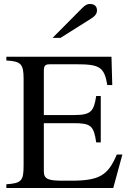

<svg xmlns="http://www.w3.org/2000/svg" viewBox="-20 -948 651 968"><path d="M245 -757H285L439 -854C460 -867 469 -880 469 -896C469 -916 456 -928 434 -928C419 -928 410 -923 392 -905ZM597 -169H569C524 -63 481 -37 338 -37H302C228 -37 201 -42 201 -84V-327H352C438 -327 453 -314 465 -230H488V-464H465C453 -385 438 -368 352 -368H201V-588C201 -620 208 -624 236 -624H367C483 -624 506 -609 521 -519H546L542 -662H12V-643C87 -639 99 -624 99 -550V-114C99 -37 89 -24 12 -19V0H551Z"/></svg>

Font: XITS Math
Style: Regular
Weight: 400
Designer: MicroPress Inc., with final additions and corrections provided by Coen Hoffman, Elsevier (retired)
Version: Version 1.108